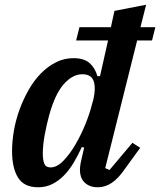

<svg xmlns="http://www.w3.org/2000/svg" viewBox="-20 -780 677 812"><path d="M141 12Q82 12 56.5 -28.5Q31 -69 31 -141Q31 -183 39 -228.5Q47 -274 63 -317.5Q79 -361 101.5 -400.5Q124 -440 153 -469.5Q182 -499 216.5 -516.5Q251 -534 291 -534Q335 -534 358.5 -513.5Q382 -493 392 -458H403L437 -609H302L316 -665H449L464 -734L598 -760L574 -665H637L623 -609H560L425 -69L443 -61L540 -176L573 -155L512 -71Q481 -25 452.5 -6.5Q424 12 395 12Q373 12 358.5 5.5Q344 -1 335 -11Q326 -21 322 -34Q318 -47 318 -60Q318 -74 321 -90Q324 -106 327 -117L336 -156L326 -158Q310 -123 291.5 -92Q273 -61 250.5 -38Q228 -15 201 -1.5Q174 12 141 12ZM194 -72Q221 -72 248.5 -100.5Q276 -129 300 -170.5Q324 -212 342 -257Q360 -302 368 -335L375 -360Q386 -408 376 -437Q366 -466 328 -466Q287 -466 250 -424.5Q213 -383 188 -293Q183 -275 178 -253Q173 -231 169 -209.5Q165 -188 163 -167.5Q161 -147 161 -132Q161 -103 167.5 -87.5Q174 -72 194 -72Z"/></svg>

Font: IBM Plex Serif SmBld
Style: Italic
Weight: 600
Italic angle: -14°
Designer: Mike Abbink, Paul van der Laan, Pieter van Rosmalen
Foundry: Bold Monday
Version: Version 3.001